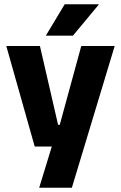

<svg xmlns="http://www.w3.org/2000/svg" viewBox="-20 -707 566 899"><path d="M332 -122.5 250 -87 360.5 -491.5H517L316.5 172H163.5L240 -78L312 -21H142.5L9.5 -491.5H167L252 -122.5ZM283 -687H442V-685L321.5 -540H195.5V-541.5Z"/></svg>

Font: Anek Gurmukhi Medium
Style: Bold
Weight: 700
Version: Version 1.003